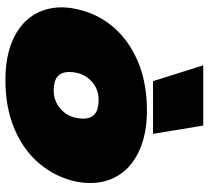

<svg xmlns="http://www.w3.org/2000/svg" viewBox="-50 -688 753 692"><g transform="rotate(90 326.0 -341.5)"><path d="M215 -698H432L462 -517H272ZM6 -187Q6 -213 12 -240Q27 -314 75 -371.5Q123 -429 200 -462Q277 -495 377 -495Q460 -495 519 -469Q578 -443 608.5 -397Q639 -351 639 -292Q639 -263 634 -240Q618 -166 570 -108.5Q522 -51 445 -18Q368 15 268 15Q185 15 126 -10.5Q67 -36 36.5 -82Q6 -128 6 -187ZM407 -266Q407 -321 340 -321Q297 -321 268 -291Q239 -261 239 -214Q239 -159 305 -159Q348 -159 377.5 -189Q407 -219 407 -266Z"/></g></svg>

Font: Prompt Black
Style: Italic
Weight: 900
Italic angle: -12°
Designer: Katatrad Team
Foundry: CadsonDemak
Version: Version 1.001